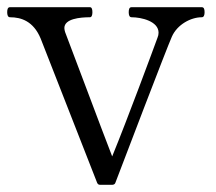

<svg xmlns="http://www.w3.org/2000/svg" viewBox="-24 -500 602 534"><path d="M297 8C316 -42 440 -367 454 -398C469 -432 507 -452 537 -452C543 -452 545 -458 545 -466C545 -475 543 -480 537 -480H342C336 -480 334 -475 334 -466C334 -458 336 -452 342 -452C369 -452 417 -441 417 -409C417 -404 416 -400 414 -395C402 -362 331 -170 288 -65C261 -134 170 -378 157 -411C156 -415 155 -418 155 -422C155 -448 199 -452 226 -452C231 -452 233 -458 233 -466C233 -475 231 -480 226 -480H4C-2 -480 -4 -475 -4 -466C-4 -458 -2 -452 4 -452C35 -452 69 -441 89 -393L246 8C248 13 251 14 255 14H288C292 14 296 12 297 8Z"/></svg>

Font: Shippori Mincho OTF
Style: Regular
Weight: 400
Designer: FONTDASU
Foundry: FONTDASU / Google Inc. / but / Adobe
Version: Version 3.300;hotconv 1.0.109;makeotfexe 2.5.65596